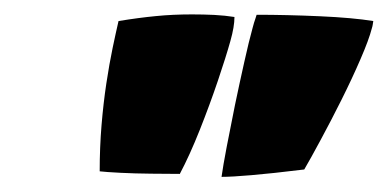

<svg xmlns="http://www.w3.org/2000/svg" viewBox="-20 -748 526 260"><path d="M223.5 -512.5Q207 -512.5 184.8 -512.8Q162.5 -513 143 -514Q123.5 -515 115 -516Q115 -548.5 117.5 -578.5Q120 -608.5 124 -635Q128 -661.5 132.5 -683Q137 -704.5 140.5 -719.5Q168 -724 191 -726.2Q214 -728.5 240 -728.5Q255.5 -728.5 270.2 -727.8Q285 -727 297.5 -725Q297.5 -712 292 -692.5Q286 -671 275 -638.5Q264 -606 250.5 -572Q237 -538 223.5 -512.5ZM280 -508.5Q282 -523 287 -549.2Q292 -575.5 298.2 -605.8Q304.5 -636 310.8 -664Q317 -692 322 -710Q323 -714 324 -717.2Q325 -720.5 326 -723.2Q327 -726 327.5 -728Q368 -728 413 -726Q458 -724 485.5 -719.5Q485 -717.5 484.8 -715Q484.5 -712.5 483.5 -709.5Q479.5 -694 468.2 -668Q457 -642 442.5 -613Q428 -584 414.2 -558.5Q400.5 -533 392 -518.5Q347 -513 320.5 -510.8Q294 -508.5 280 -508.5Z"/></svg>

Font: Grandstander Thin Black
Style: Italic
Weight: 900
Italic angle: -15°
Version: Version 1.200